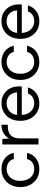

<svg xmlns="http://www.w3.org/2000/svg" viewBox="1030 -1584 566 2667"><g transform="rotate(-90 1313.5 -251.0)"><path d="M297 12Q226 12 169.5 -21Q113 -54 80.5 -113Q48 -172 48 -251Q48 -330 80.5 -389Q113 -448 169.5 -481Q226 -514 297 -514Q387 -514 447 -467.5Q507 -421 523 -343H437Q427 -390 388 -416Q349 -442 296 -442Q253 -442 216.5 -420.5Q180 -399 157 -356.5Q134 -314 134 -251Q134 -204 147.5 -168Q161 -132 183 -107.5Q205 -83 234.5 -71Q264 -59 296 -59Q332 -59 361 -70.5Q390 -82 410 -104.5Q430 -127 437 -159H523Q507 -82 446.5 -35Q386 12 297 12Z M640 0V-502H716L723 -406Q740 -440 766.5 -464Q793 -488 830 -501Q867 -514 914 -514V-426H885Q853 -426 824 -417.5Q795 -409 772.5 -390.5Q750 -372 737 -339Q724 -306 724 -258V0Z M1211 12Q1141 12 1086 -21Q1031 -54 999.5 -113Q968 -172 968 -251Q968 -331 999 -389.5Q1030 -448 1085.5 -481Q1141 -514 1213 -514Q1287 -514 1339 -481Q1391 -448 1418.5 -395Q1446 -342 1446 -278Q1446 -268 1446 -257Q1446 -246 1445 -232H1031V-297H1363Q1360 -366 1317.5 -404.5Q1275 -443 1211 -443Q1169 -443 1132 -423.5Q1095 -404 1072.5 -367Q1050 -330 1050 -274V-246Q1050 -184 1073 -142.5Q1096 -101 1132.5 -80Q1169 -59 1211 -59Q1264 -59 1298.5 -82.5Q1333 -106 1349 -147H1432Q1419 -101 1389 -65.5Q1359 -30 1314.5 -9Q1270 12 1211 12Z M1785 12Q1714 12 1657.5 -21Q1601 -54 1568.5 -113Q1536 -172 1536 -251Q1536 -330 1568.5 -389Q1601 -448 1657.5 -481Q1714 -514 1785 -514Q1875 -514 1935 -467.5Q1995 -421 2011 -343H1925Q1915 -390 1876 -416Q1837 -442 1784 -442Q1741 -442 1704.5 -420.5Q1668 -399 1645 -356.5Q1622 -314 1622 -251Q1622 -204 1635.5 -168Q1649 -132 1671 -107.5Q1693 -83 1722.5 -71Q1752 -59 1784 -59Q1820 -59 1849 -70.5Q1878 -82 1898 -104.5Q1918 -127 1925 -159H2011Q1995 -82 1934.5 -35Q1874 12 1785 12Z M2350 12Q2280 12 2225 -21Q2170 -54 2138.5 -113Q2107 -172 2107 -251Q2107 -331 2138 -389.5Q2169 -448 2224.5 -481Q2280 -514 2352 -514Q2426 -514 2478 -481Q2530 -448 2557.5 -395Q2585 -342 2585 -278Q2585 -268 2585 -257Q2585 -246 2584 -232H2170V-297H2502Q2499 -366 2456.5 -404.5Q2414 -443 2350 -443Q2308 -443 2271 -423.5Q2234 -404 2211.5 -367Q2189 -330 2189 -274V-246Q2189 -184 2212 -142.5Q2235 -101 2271.5 -80Q2308 -59 2350 -59Q2403 -59 2437.5 -82.5Q2472 -106 2488 -147H2571Q2558 -101 2528 -65.5Q2498 -30 2453.5 -9Q2409 12 2350 12Z"/></g></svg>

Font: DM Sans 16pt
Style: Regular
Weight: 400
Version: Version 4.004;gftools[0.9.30]